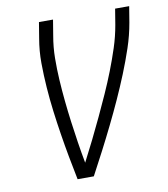

<svg xmlns="http://www.w3.org/2000/svg" viewBox="-82 -805 765 874"><g transform="rotate(-10 300.0 -367.5)"><path d="M206 0Q195 -54 185 -108Q175 -162 166.5 -216Q158 -270 151 -325Q144 -380 140 -436Q136 -492 135.5 -548.5Q135 -605 145 -662L157 -735H222L210 -662Q201 -611 200.5 -560Q200 -509 203 -459.5Q206 -410 211 -360.5Q216 -311 222.5 -262Q229 -213 236.5 -164.5Q244 -116 253 -68Q278 -116 302 -164.5Q326 -213 349 -262Q372 -311 394 -360Q416 -409 435.5 -459Q455 -509 471.5 -559.5Q488 -610 497 -662L509 -735H574L562 -662Q552 -604 533 -547.5Q514 -491 491.5 -435.5Q469 -380 444 -325Q419 -270 392.5 -216Q366 -162 338 -108Q310 -54 281 0Z"/></g></svg>

Font: Iosevka Curly Light Extended
Style: Italic
Weight: 300
Width: 7
Italic angle: -9°
Monospace: yes
Designer: Belleve Invis
Foundry: Belleve Invis
Version: Version 11.1.0; ttfautohint (v1.8.3)